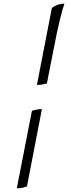

<svg xmlns="http://www.w3.org/2000/svg" viewBox="-20 -820 419 1040"><path d="M180 -360 261 -777Q270 -785 288.5 -792.5Q307 -800 329 -800Q320 -777 304.5 -714Q289 -651 271 -556L234 -368Q206 -360 180 -360ZM71 200 153 -220Q166 -224 179.5 -226.5Q193 -229 207 -229L126 190Q118 193 104 196.5Q90 200 71 200Z"/></svg>

Font: Texturina 72pt 72pt Light
Style: Italic
Weight: 300
Italic angle: -11°
Designer: Guillermo Torres Carreño
Foundry: Omnibus-Type
Version: Version 1.002; ttfautohint (v1.8.3)